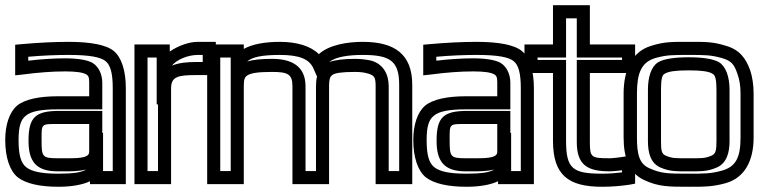

<svg xmlns="http://www.w3.org/2000/svg" viewBox="-32 -679 2901 734"><path d="M449 0V-342C449 -408 433 -459 403 -484C374 -508 313 -519 230 -519C176 -519 115 -516 48 -510L26 -508V-485V-419V-391L54 -394C114 -402 168 -406 217 -406C260 -406 284 -402 297 -395C306 -390 309 -384 309 -363V-311H189C117 -311 62 -299 33 -275C4 -250 -12 -202 -12 -144C-12 -78 5 -26 36 -1C67 23 121 35 191 35C240 35 282 28 312 14V25H337H424H449V0ZM127 -141C127 -208 123 -205 195 -205H309V-98C309 -72 258 -74 206 -74H188C130 -74 127 -80 127 -141ZM77 -141C77 -64 104 -24 188 -24H206C230 -24 266 -23 297 -31C281 -20 248 -15 191 -15C127 -15 89 -23 68 -40C48 -56 39 -86 39 -144C39 -194 47 -221 66 -236C85 -253 123 -261 189 -261H334H359V-286V-363C359 -395 345 -425 321 -439C301 -450 264 -456 217 -456C174 -456 127 -453 76 -447V-462C132 -467 183 -469 230 -469C309 -469 353 -461 372 -445C390 -430 399 -400 399 -342V-25H362V-46V-171H359V-230V-255H334H195C104 -255 77 -232 77 -141Z M617 -482V-484V-509H592H507H482V-484V0V25H507H597H622V0V-341C622 -386 648 -392 718 -392H768H793V-417V-494V-519H768H724C692 -519 650 -505 617 -482ZM572 -280V-25H532V-459H567V-405V-280H572ZM625 -428C644 -452 688 -469 724 -469H743V-442H718C684 -442 651 -439 625 -428Z M1355 -519C1297 -519 1226 -508 1187 -472C1156 -503 1103 -519 1038 -519C980 -519 932 -510 900 -492V-509H875H785H760V-484V0V25H785H875H900V0V-349C900 -375 903 -384 914 -391C928 -400 956 -404 1008 -404C1068 -404 1086 -396 1086 -349V0V25H1111H1201H1226V0V-349C1226 -375 1229 -385 1238 -392C1248 -400 1274 -404 1325 -404C1346 -404 1361 -402 1374 -398C1399 -391 1404 -384 1404 -349V0V25H1429H1519H1544V0V-355C1544 -473 1475 -519 1355 -519ZM850 -349V-300V-25H810V-459H850V-425V-349ZM1180 -386C1177 -375 1176 -362 1176 -349V-25H1136V-349C1136 -429 1079 -454 1008 -454C969 -454 936 -451 913 -444C932 -461 970 -469 1038 -469C1113 -469 1150 -453 1166 -418L1180 -386ZM1355 -469C1459 -469 1494 -446 1494 -355V-25H1454V-349C1454 -397 1432 -434 1388 -447C1371 -451 1349 -454 1325 -454C1283 -454 1250 -450 1227 -442C1251 -462 1301 -469 1355 -469Z M2009 0V-342C2009 -408 1993 -459 1963 -484C1934 -508 1873 -519 1790 -519C1736 -519 1675 -516 1608 -510L1586 -508V-485V-419V-391L1614 -394C1674 -402 1728 -406 1777 -406C1820 -406 1844 -402 1857 -395C1866 -390 1869 -384 1869 -363V-311H1749C1677 -311 1622 -299 1593 -275C1564 -250 1548 -202 1548 -144C1548 -78 1565 -26 1596 -1C1627 23 1681 35 1751 35C1800 35 1842 28 1872 14V25H1897H1984H2009V0ZM1687 -141C1687 -208 1683 -205 1755 -205H1869V-98C1869 -72 1818 -74 1766 -74H1748C1690 -74 1687 -80 1687 -141ZM1637 -141C1637 -64 1664 -24 1748 -24H1766C1790 -24 1826 -23 1857 -31C1841 -20 1808 -15 1751 -15C1687 -15 1649 -23 1628 -40C1608 -56 1599 -86 1599 -144C1599 -194 1607 -221 1626 -236C1645 -253 1683 -261 1749 -261H1894H1919V-286V-363C1919 -395 1905 -425 1881 -439C1861 -450 1824 -456 1777 -456C1734 -456 1687 -453 1636 -447V-462C1692 -467 1743 -469 1790 -469C1869 -469 1913 -461 1932 -445C1950 -430 1959 -400 1959 -342V-25H1922V-46V-171H1919V-230V-255H1894H1755C1664 -255 1637 -232 1637 -141Z M2223 -136V-400H2371H2396V-425V-484V-509H2371H2223V-634V-659H2198H2107H2082V-634V-509H1998H1973V-484V-425V-400H1998H2082V-141C2082 -9 2141 35 2270 35C2306 35 2342 32 2375 27L2396 23V2V-57V-86L2367 -82C2330 -76 2308 -74 2299 -74C2228 -74 2223 -77 2223 -136ZM2173 -136C2173 -47 2215 -24 2299 -24C2307 -24 2323 -25 2346 -28V-20C2321 -17 2296 -15 2270 -15C2157 -15 2132 -34 2132 -141V-425V-450H2107H2023V-459H2107H2132V-484V-609H2173V-484V-459H2198H2346V-450H2198H2173V-425V-136Z M2849 -321C2849 -355 2844 -386 2836 -410C2819 -457 2795 -489 2743 -504C2692 -520 2663 -519 2601 -519C2538 -519 2509 -520 2458 -504C2383 -482 2352 -410 2352 -321V-153C2352 -78 2373 -17 2430 9C2485 35 2524 35 2601 35C2662 35 2693 35 2743 21C2816 0 2849 -66 2849 -153V-321ZM2799 -321V-153C2799 -77 2781 -42 2729 -27C2686 -15 2662 -15 2601 -15C2524 -15 2496 -15 2450 -36C2413 -53 2403 -86 2403 -153V-321C2403 -400 2420 -441 2473 -457C2516 -469 2537 -469 2601 -469C2664 -469 2685 -469 2728 -457C2765 -446 2775 -433 2788 -394C2795 -374 2799 -351 2799 -321ZM2707 -140C2707 -103 2704 -91 2688 -84C2663 -73 2649 -74 2601 -74C2552 -74 2538 -73 2513 -84C2497 -91 2495 -103 2495 -140V-336C2495 -377 2499 -392 2509 -397C2523 -406 2551 -410 2601 -410C2650 -410 2678 -406 2692 -397C2702 -392 2707 -377 2707 -336V-140ZM2757 -140V-336C2757 -385 2743 -425 2717 -441C2695 -454 2654 -460 2601 -460C2547 -460 2506 -454 2484 -441C2458 -425 2445 -385 2445 -336V-140C2445 -97 2454 -56 2492 -39C2528 -23 2554 -24 2601 -24C2647 -24 2673 -23 2709 -39C2747 -56 2757 -97 2757 -140Z"/></svg>

Font: Gamestation DisplayOutline
Style: Regular
Weight: 400
Designer: Jonas Hecksher
Foundry: Jonas Hecksher, Playtypeª, e-types AS
Version: Version 1.003